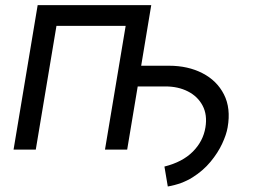

<svg xmlns="http://www.w3.org/2000/svg" viewBox="-20 -565 962 725"><path d="M31.2 0 122.2 -545.5H551.1L513.1 -316.8H617.9Q689.6 -316.8 744.3 -288.7Q799 -260.7 825.6 -208.5Q852.3 -156.2 839.5 -83.8Q834.9 -56.8 818.9 -22.4Q802.9 12.1 775 45.8Q747.2 79.5 707 104.8Q666.9 130 613.6 139.2L600.9 63.9Q669 46.9 708.1 7.6Q747.2 -31.6 755.7 -83.8Q763.5 -131.4 745 -166.2Q726.6 -201 689.6 -219.8Q652.7 -238.6 605.1 -238.6H500L460.2 0H376.4L454.5 -467.3H193.2L115.1 0Z"/></svg>

Font: Inter UI
Style: Italic
Weight: 400
Italic angle: -9.39999°
Designer: Rasmus Andersson
Foundry: rsms
Version: 3.2;8d6f07862